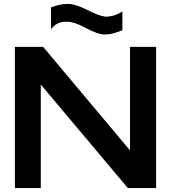

<svg xmlns="http://www.w3.org/2000/svg" viewBox="-20 -959 872 979"><path d="M643 -192V-720H776V0H632L188 -528V0H56V-720H200ZM517 -874Q564 -874 604 -901V-805Q552 -783 515 -783Q479 -783 419 -815.5Q359 -848 325 -848H313Q269 -848 240 -810V-921Q285 -939 325 -939Q364 -939 424.5 -908.5Q485 -878 517 -874Z"/></svg>

Font: Orbitron
Style: Bold
Weight: 700
Designer: Matt McInerney
Foundry: Matt McInerney
Version: Version 001.001